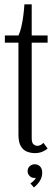

<svg xmlns="http://www.w3.org/2000/svg" viewBox="-20 -684 252 869"><path d="M138 9Q119.5 9 102.5 2.5Q85.5 -4 74.5 -22Q63.5 -40 63.5 -75V-491H2V-523.5H63.5Q71 -538.5 76.5 -562.2Q82 -586 85.5 -613Q89 -640 90.5 -664.5H123.5V-523.5H195.5V-491H123.5V-59Q123.5 -37.5 131.8 -30.8Q140 -24 148.5 -24Q158.5 -24 165.5 -28.5Q172.5 -33 176.5 -37.5L195.5 -12Q186.5 -3.5 171.5 2.8Q156.5 9 138 9ZM133.5 164.5 117.5 146Q122.5 143.5 131.8 135Q141 126.5 142 120Q141 121.5 136 121.5Q123 121.5 114 112.5Q105 103.5 105 90.5Q105 77 114.5 68.2Q124 59.5 137 59.5Q152 59.5 161.5 69.5Q171 79.5 171 97Q171 113.5 164.8 126.5Q158.5 139.5 149.8 149Q141 158.5 133.5 164.5Z"/></svg>

Font: Imbue Thin 10pt Light
Style: Regular
Weight: 300
Version: Version 1.102